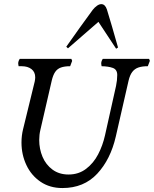

<svg xmlns="http://www.w3.org/2000/svg" viewBox="-20 -906 755 942"><path d="M77.1 -617.2Q73.7 -612.8 71.5 -606.7Q69.3 -600.6 69.3 -595.2Q69.3 -592.3 70.1 -588.1Q70.8 -584 71.3 -581.1H86.4Q116.2 -581.1 134.5 -566.9Q152.8 -552.7 152.8 -526.4Q152.8 -518.6 150.4 -506.3L93.3 -272.5Q85.4 -240.7 85.4 -206.5Q85.4 -147.5 109.4 -96.4Q133.3 -45.4 178.7 -14.4Q224.1 16.6 286.1 16.6Q391.6 16.6 457 -53.7Q522.5 -124 548.3 -236.8L610.8 -510.3Q617.2 -537.6 628.9 -553Q640.6 -568.4 658.7 -574.7Q676.8 -581.1 705.1 -581.1L715.3 -607.4L711.4 -617.2H484.4Q481 -612.8 478.8 -606.7Q476.6 -600.6 476.6 -595.2Q476.6 -592.3 477.3 -588.1Q478 -584 478.5 -581.1Q511.7 -580.6 533.4 -572.8Q555.2 -564.9 555.2 -538.1Q555.2 -512.2 549.3 -484.4L495.1 -241.7Q483.9 -191.9 461.4 -148.7Q439 -105.5 402.3 -77.6Q365.7 -49.8 316.4 -49.8Q270.5 -49.8 237.8 -73.7Q205.1 -97.7 188.7 -136.5Q172.4 -175.3 172.4 -219.2Q172.4 -245.1 178.2 -269L233.9 -510.7Q240.2 -537.6 250.7 -553Q261.2 -568.4 278.8 -574.7Q296.4 -581.1 324.2 -581.1L334 -607.4L330.1 -617.2ZM504.4 -859.9Q495.6 -885.7 477.1 -885.7Q466.8 -885.7 455.6 -877.7Q444.3 -869.6 435.1 -857.9Q414.6 -830.1 371.3 -770Q328.1 -710 305.2 -676.8L313.5 -668.9L462.9 -798.8L549.8 -667L559.1 -672.9Q550.3 -705.1 529.5 -776.1Q508.8 -847.2 504.4 -859.9Z"/></svg>

Font: Radley
Style: Italic
Weight: 400
Italic angle: -12°
Designer: Vernon Adams
Foundry: Vernon Adams
Version: Version 1.003; ttfautohint (v1.6)